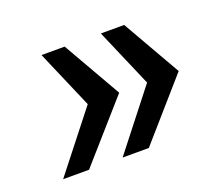

<svg xmlns="http://www.w3.org/2000/svg" viewBox="-77 -635 714 619"><g transform="rotate(-20 280.0 -326.0)"><path d="M398.9 -525.9 513.2 -326.2 337.9 -126H248L404.8 -326.2L318.8 -525.9ZM194.8 -525.9 309.1 -326.2 132.8 -126H43.9L201.2 -326.2L115.2 -525.9Z"/></g></svg>

Font: Archivo Medium
Style: Italic
Weight: 500
Italic angle: -10°
Designer: Hector Gatti
Foundry: Omnibus-Type
Version: Version 2.001